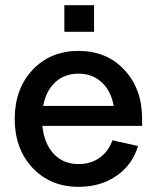

<svg xmlns="http://www.w3.org/2000/svg" viewBox="-20 -715 601 743"><path d="M530 -255V-228H144Q151 -159 188 -119.5Q225 -80 284 -80Q331 -80 365.5 -104.5Q400 -129 415 -172L514 -150Q493 -78 431.5 -35Q370 8 284 8Q175 8 106 -65.5Q37 -139 37 -255Q37 -371 106 -444.5Q175 -518 284 -518Q393 -518 461.5 -444.5Q530 -371 530 -255ZM147 -305H420Q410 -363 373.5 -396.5Q337 -430 284 -430Q230 -430 194 -397Q158 -364 147 -305ZM229 -592V-695H344V-592Z"/></svg>

Font: LT Superior Semi-bold
Style: Regular
Weight: 600
Designer: Daniel Lyons
Foundry: LyonsType
Version: Version 1.0